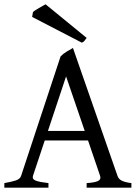

<svg xmlns="http://www.w3.org/2000/svg" viewBox="-20 -864 635 884"><path d="M370.1 -261.2 284.2 -512.2 200.7 -261.2ZM186 -217.3 131.8 -54.2Q127 -39.1 145 -32.2Q163.1 -25.4 203.1 -21V0H0V-21Q33.2 -26.9 52.7 -33.2Q72.3 -39.6 77.1 -54.2L258.8 -604Q270 -616.2 286.6 -626.2Q303.2 -636.2 315.9 -643.1L521 -54.2Q523.4 -47.4 527.8 -42Q532.2 -36.6 539.6 -32.7Q546.9 -28.8 558.1 -25.9Q569.3 -22.9 585 -21V0H378.9V-21Q417 -23.4 431.6 -30.8Q446.3 -38.1 440.9 -54.2L385.3 -217.3ZM378.9 -689.5Q372.1 -680.2 368.4 -675.5Q364.7 -670.9 356.9 -667.5L127.9 -786.1L131.8 -808.1Q135.3 -812 142.8 -816.9Q150.4 -821.8 159.2 -826.9Q168 -832 176.3 -836.7Q184.6 -841.3 189.9 -844.2Z"/></svg>

Font: Gentium Unicode
Style: Regular
Weight: 400
Version: Version 1.009